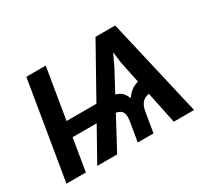

<svg xmlns="http://www.w3.org/2000/svg" viewBox="-109 -724 1005 913"><g transform="rotate(-30 394.0 -268.0)"><path d="M612.8 0 536.1 -367.2 514.6 -535.6H600.1L724.1 0ZM23.4 0 112.3 -535.6H218.8L129.9 0ZM107.9 -176.8 121.1 -257.8H376.5L363.3 -176.8ZM415 0 433.1 -108.9Q438.5 -143.1 426.3 -158.9Q414.1 -174.8 381.8 -175.8L395.5 -257.3Q427.2 -257.3 453.4 -244.9Q479.5 -232.4 491.2 -199.2Q513.7 -232.4 544.2 -244.9Q574.7 -257.3 606.4 -257.3L592.8 -175.8Q571.3 -175.3 556.4 -168.2Q541.5 -161.1 532.5 -146.7Q523.4 -132.3 519.5 -108.9L501.5 0ZM192.4 0 492.2 -535.6H577.6L498.5 -367.2L301.8 0Z"/></g></svg>

Font: Inter 20pt Medium
Style: Italic
Weight: 500
Italic angle: -9.3988°
Version: Version 4.001;git-66647c0bb